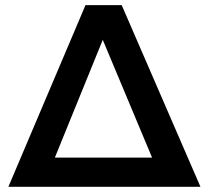

<svg xmlns="http://www.w3.org/2000/svg" viewBox="-20 -718 803 738"><path d="M190.9 -112.3H564.5L375 -564.9ZM12.2 0 308.6 -698.2H447.8L750.5 0Z"/></svg>

Font: Voltera
Style: Bold
Weight: 700
Designer: Bernd Montag
Version: Version 1.301